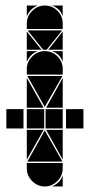

<svg xmlns="http://www.w3.org/2000/svg" viewBox="-20 -677 324 695"><path d="M142 -492Q169 -492 188 -473Q207 -454 207 -427V-407H77V-427Q77 -453 96.5 -472.5Q116 -492 142 -492ZM142 -657Q169 -657 188 -638Q207 -619 207 -592V-572H77V-592Q77 -618 96.5 -637.5Q116 -657 142 -657ZM142 -2Q116 -2 96.5 -21.5Q77 -41 77 -67V-87H207V-67Q207 -41 187.5 -21.5Q168 -2 142 -2ZM79 -92 142 -205 206 -92ZM206 -402 142 -290 79 -402ZM205 -567 149 -497H136L80 -567ZM282 -212H219V-282H282ZM140 -212H77V-282H140ZM65 -212H3V-282H65ZM207 -212H145V-282H207ZM77 -287V-395L138 -287ZM77 -207H138L77 -99ZM207 -207V-99L147 -207ZM207 -287H147L207 -395ZM77 -497V-563L130 -497ZM207 -497H155L207 -563ZM77 -492H117Q103 -487 93 -477Q83 -467 77 -453ZM77 -657H117Q103 -652 93 -642Q83 -632 77 -618ZM168 -2Q182 -8 192 -18Q202 -28 207 -42V-2ZM207 -492V-453Q197 -482 168 -492ZM207 -657V-618Q197 -647 168 -657Z"/></svg>

Font: CAT DyFa
Style: Regular
Weight: 400
Designer: Peter Wiegel
Foundry: Peter Wiegel
Version: Version 1.001; ttfautohint (v1.3)